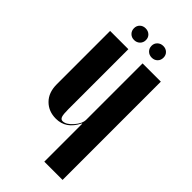

<svg xmlns="http://www.w3.org/2000/svg" viewBox="-257 -900 966 966"><g transform="rotate(45 225.5 -417.5)"><path d="M162.1 -835Q180.7 -835 192.9 -823.5Q205.1 -812 205.1 -793.9Q205.1 -775.9 192.9 -763.9Q180.7 -752 162.1 -752Q144 -752 132.1 -763.9Q120.1 -775.9 120.1 -793.9Q120.1 -812 132.1 -823.5Q144 -835 162.1 -835ZM245.1 -793.9Q245.1 -811.5 257.3 -823.2Q269.5 -835 288.1 -835Q306.2 -835 318.1 -823.5Q330.1 -812 330.1 -793.9Q330.1 -775.4 318.1 -763.7Q306.2 -752 288.1 -752Q269.5 -752 257.3 -763.9Q245.1 -775.9 245.1 -793.9ZM273.9 -270Q253.4 -230 226.6 -211.9Q199.7 -193.8 164.1 -193.8Q111.8 -193.8 78.4 -227.5Q44.9 -261.2 44.9 -319.8V-699.2H174.8V-272Q174.8 -235.4 179.7 -222.2Q184.6 -209 196.8 -209Q221.7 -209 248.8 -240Q275.9 -271 275.9 -298.8V-699.2H405.8V0H275.9V-270Z"/></g></svg>

Font: Moniqa Black Display
Style: Regular
Weight: 900
Designer: Rajesh Rajput
Foundry: Rajesh Rajput
Version: Version 1.000